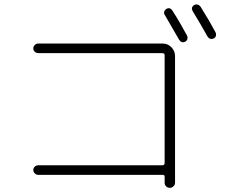

<svg xmlns="http://www.w3.org/2000/svg" viewBox="-20 -857 1040 881"><path d="M837.9 -694.3Q841.8 -686.5 839.8 -678.2Q837.9 -669.9 830.1 -666Q813.5 -657.2 801.8 -674.8Q761.7 -745.1 736.3 -788.1Q731.4 -794.9 733.4 -802.7Q735.4 -810.5 742.2 -815.4Q759.8 -826.2 771.5 -807.6Q800.8 -762.7 837.9 -694.3ZM931.6 -690.4Q898.4 -750 864.3 -805.7Q854.5 -823.2 871.1 -834Q878.9 -837.9 886.7 -835.9Q894.5 -834 900.4 -826.2Q945.3 -753.9 968.8 -709Q972.7 -701.2 970.7 -692.9Q968.8 -684.6 960.9 -680.7Q942.4 -672.9 931.6 -690.4ZM725.6 -98.6Q734.4 -98.6 735.4 -108.4V-603.5Q735.4 -612.3 725.6 -613.3H155.3Q146.5 -613.3 139.6 -619.6Q132.8 -626 132.8 -634.8Q132.8 -643.6 139.6 -650.4Q146.5 -657.2 155.3 -657.2H726.6Q750 -657.2 766.6 -640.1Q783.2 -623 783.2 -599.6V-18.6Q783.2 -8.8 775.9 -2Q768.6 4.9 758.8 4.9Q749 4.9 742.2 -2Q735.4 -8.8 735.4 -18.6V-46.9Q735.4 -54.7 726.6 -54.7H155.3Q146.5 -54.7 139.6 -61.5Q132.8 -68.4 132.8 -77.1Q132.8 -85.9 139.6 -92.3Q146.5 -98.6 155.3 -98.6Z"/></svg>

Font: Rounded-X Mgen+ 2m light
Style: Regular
Weight: 200
Designer: [Source Han Sans]
Ryoko NISHIZUKA  (kana & ideographs); Paul D. Hunt (Latin, Greek & Cyrillic); Wenlong ZHANG  (bopomofo
Version: Version 1.059.20150602